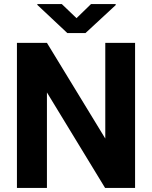

<svg xmlns="http://www.w3.org/2000/svg" viewBox="-20 -921 746 941"><path d="M642 0V-711H496V-242L210 -711H63V0H210V-468L495 0ZM355 -832 283 -901H163V-897L310 -759H399L547 -896V-901H426Z"/></svg>

Font: Asimov
Style: Regular
Weight: 500
Designer: Google
Version: Version 2.000980; 2014